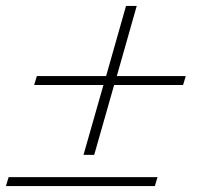

<svg xmlns="http://www.w3.org/2000/svg" viewBox="-44 -626 682 646"><path d="M-15 -30H486L477 0H-24ZM313 -370 380 -606H416L349 -370H581L572 -340H340L273 -105H237L304 -340H71L80 -370Z"/></svg>

Font: Playfair Display SC
Style: Bold Italic
Weight: 700
Italic angle: -14°
Designer: Claus Eggers Sørensen
Foundry: Claus Eggers Sørensen
Version: Version 1.200; ttfautohint (v1.6)